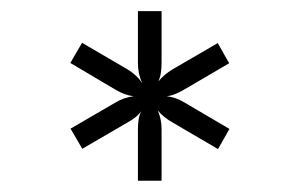

<svg xmlns="http://www.w3.org/2000/svg" viewBox="-20 -730 538 344"><path d="M227.1 -406.2V-498.5Q227.1 -507.3 228.3 -515.4Q229.5 -523.4 232.9 -530.8Q228 -523.9 221.9 -519.3Q215.8 -514.6 208 -510.3L127.4 -463.4L106.4 -499.5L187 -546.4Q195.3 -551.3 203.4 -554Q211.4 -556.6 219.7 -557.6Q204.1 -559.1 187 -569.3L106 -617.2L127 -653.3L208 -606Q224.6 -596.2 234.9 -581.1Q227.1 -597.2 227.1 -617.2V-710H269.5V-617.7Q269.5 -607.9 268.3 -599.9Q267.1 -591.8 263.7 -584Q273.4 -596.2 289.6 -606L370.1 -652.8L390.6 -616.7L310.5 -569.8Q302.2 -564.9 294.7 -561.8Q287.1 -558.6 278.8 -557.6Q287.1 -556.6 294.7 -554Q302.2 -551.3 310.5 -546.4L391.1 -499L370.6 -462.9L289.6 -510.3Q281.2 -515.1 274.7 -520.3Q268.1 -525.4 262.7 -532.2Q269.5 -516.1 269.5 -499V-406.2Z"/></svg>

Font: Carlito
Style: Regular
Weight: 400
Designer: Lukasz Dziedzic
Foundry: tyPoland Lukasz Dziedzic
Version: Version 1.104